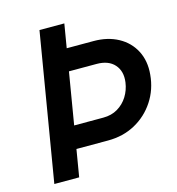

<svg xmlns="http://www.w3.org/2000/svg" viewBox="-105 -791 812 881"><g transform="rotate(-15 301.0 -351.0)"><path d="M174 -130 192 -237H341Q380 -237 409.5 -254.5Q439 -272 457.5 -301.5Q476 -331 481 -367Q488 -419 459.5 -451Q431 -483 375 -483H232L250 -588H389Q455 -588 505 -561Q555 -534 580.5 -485Q606 -436 600 -372Q594 -303 558 -248Q522 -193 464.5 -161.5Q407 -130 335 -130ZM45 -1 162 -701H280L163 -1Z"/></g></svg>

Font: Figtree SemiBold
Style: Italic
Weight: 600
Italic angle: -9.5°
Foundry: Erik Kennedy
Version: Version 2.001;gftools[0.9.30]